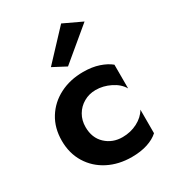

<svg xmlns="http://www.w3.org/2000/svg" viewBox="-179 -829 848 939"><g transform="rotate(-30 244.5 -359.5)"><path d="M418 -680 314 -729 164 -569 238 -530ZM164 -230Q164 -268 181.5 -298Q199 -328 229.5 -345.5Q260 -363 297 -363Q339 -363 379.5 -343Q420 -323 439 -290V-424Q415 -444 376.5 -457Q338 -470 288 -470Q214 -470 155.5 -440Q97 -410 63.5 -356Q30 -302 30 -230Q30 -159 63.5 -104.5Q97 -50 155.5 -20Q214 10 288 10Q338 10 376.5 -2.5Q415 -15 439 -37V-170Q420 -137 381.5 -117Q343 -97 297 -97Q241 -97 202.5 -133Q164 -169 164 -230Z"/></g></svg>

Font: Jost-600-Semi-PL
Style: Regular
Weight: 600
Version: Version 3.300; ttfautohint (v0.97) -l 8 -r 50 -G 200 -x 14 -